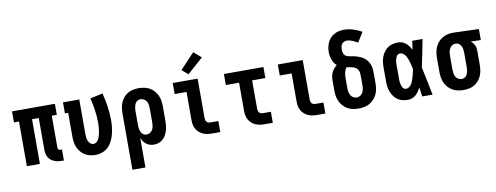

<svg xmlns="http://www.w3.org/2000/svg" viewBox="-75 -1187 4649 1799"><g transform="rotate(-10 2250.0 -288.0)"><path d="M428 8Q410 8 391.5 5.5Q373 3 356 -4Q339 -11 324.5 -22Q310 -33 300.5 -48.5Q291 -64 286.5 -82Q282 -100 282 -119V-425H218V0H94V-425H46V-530H454V-425H406V-119Q406 -114 407.5 -110Q409 -106 412 -103Q415 -100 419.5 -98.5Q424 -97 428 -97H445V8Z M746 8Q720 8 694 2Q668 -4 645.5 -18Q623 -32 606.5 -52.5Q590 -73 579.5 -97.5Q569 -122 565.5 -148Q562 -174 562 -200V-425H531V-530H686V-200Q686 -183 688 -166.5Q690 -150 696.5 -135Q703 -120 716 -108.5Q729 -97 745 -97Q759 -97 771 -105Q783 -113 790.5 -125Q798 -137 802.5 -150Q807 -163 810.5 -176.5Q814 -190 816 -204Q818 -218 819.5 -231.5Q821 -245 821.5 -259Q822 -273 822 -287Q822 -347 813.5 -406Q805 -465 790 -522L910 -548Q926 -485 936 -420Q946 -355 946 -289Q946 -255 942.5 -221.5Q939 -188 930.5 -155.5Q922 -123 907 -92.5Q892 -62 868 -38.5Q844 -15 811.5 -3.5Q779 8 746 8Z M1062 205V-330Q1062 -357 1066 -383.5Q1070 -410 1080.5 -434.5Q1091 -459 1108 -479.5Q1125 -500 1148 -513.5Q1171 -527 1197.5 -532.5Q1224 -538 1251 -538Q1278 -538 1305 -532.5Q1332 -527 1355.5 -514Q1379 -501 1397 -480.5Q1415 -460 1426.5 -435.5Q1438 -411 1442 -384Q1446 -357 1446 -330V-200Q1446 -176 1444 -152.5Q1442 -129 1435.5 -106Q1429 -83 1418 -62Q1407 -41 1389.5 -24.5Q1372 -8 1349.5 0Q1327 8 1303 8Q1284 8 1265 2.5Q1246 -3 1230.5 -15Q1215 -27 1204 -43Q1193 -59 1186 -77V205ZM1251 -97Q1269 -97 1284.5 -106.5Q1300 -116 1308 -131.5Q1316 -147 1319 -164.5Q1322 -182 1322 -200V-330Q1322 -348 1319.5 -365.5Q1317 -383 1308.5 -398.5Q1300 -414 1284.5 -423.5Q1269 -433 1251 -433Q1240 -433 1229 -428.5Q1218 -424 1210.5 -416Q1203 -408 1198 -397.5Q1193 -387 1190.5 -375.5Q1188 -364 1187 -352.5Q1186 -341 1186 -330V-200Q1186 -189 1187 -177.5Q1188 -166 1190.5 -155Q1193 -144 1198 -133Q1203 -122 1210.5 -114Q1218 -106 1229 -101.5Q1240 -97 1251 -97Z M1858 0Q1837 0 1815 -3Q1793 -6 1773 -14.5Q1753 -23 1736 -37.5Q1719 -52 1708 -71Q1697 -90 1692.5 -111.5Q1688 -133 1688 -155V-425H1575V-530H1812V-155Q1812 -145 1814.5 -135.5Q1817 -126 1823.5 -118.5Q1830 -111 1839.5 -108Q1849 -105 1858 -105H1934V0ZM1735 -585 1677 -635 1814 -781 1886 -719Z M2358 0Q2337 0 2315 -3Q2293 -6 2273 -14.5Q2253 -23 2236 -37.5Q2219 -52 2208 -71Q2197 -90 2192.5 -111.5Q2188 -133 2188 -155V-425H2062V-530H2438V-425H2312V-155Q2312 -145 2314.5 -135.5Q2317 -126 2323.5 -118.5Q2330 -111 2339.5 -108Q2349 -105 2358 -105H2434V0Z M2858 0Q2837 0 2815 -3Q2793 -6 2773 -14.5Q2753 -23 2736 -37.5Q2719 -52 2708 -71Q2697 -90 2692.5 -111.5Q2688 -133 2688 -155V-425H2575V-530H2812V-155Q2812 -145 2814.5 -135.5Q2817 -126 2823.5 -118.5Q2830 -111 2839.5 -108Q2849 -105 2858 -105H2934V0Z M3250 8Q3223 8 3196 3Q3169 -2 3145.5 -15.5Q3122 -29 3103.5 -49.5Q3085 -70 3073.5 -94.5Q3062 -119 3058 -146Q3054 -173 3054 -200V-290Q3054 -310 3057 -330Q3060 -350 3068.5 -368Q3077 -386 3089.5 -401.5Q3102 -417 3118 -429Q3104 -440 3094 -455.5Q3084 -471 3077.5 -488.5Q3071 -506 3068 -524.5Q3065 -543 3065 -561Q3065 -585 3070 -608.5Q3075 -632 3084.5 -653.5Q3094 -675 3110.5 -692.5Q3127 -710 3148 -721.5Q3169 -733 3192 -738Q3215 -743 3239 -743Q3284 -743 3327.5 -729.5Q3371 -716 3410 -694L3352 -601Q3340 -608 3328 -614Q3316 -620 3303.5 -625.5Q3291 -631 3278 -634.5Q3265 -638 3251 -638Q3237 -638 3224 -632.5Q3211 -627 3202.5 -615.5Q3194 -604 3191.5 -590Q3189 -576 3189 -562Q3189 -545 3195 -527.5Q3201 -510 3216 -501Q3231 -492 3249 -489.5Q3267 -487 3284 -483.5Q3301 -480 3318 -475Q3335 -470 3351 -462.5Q3367 -455 3381.5 -445Q3396 -435 3407.5 -421.5Q3419 -408 3427 -392.5Q3435 -377 3439.5 -360Q3444 -343 3445 -325.5Q3446 -308 3446 -290V-200Q3446 -173 3442 -146Q3438 -119 3426.5 -94.5Q3415 -70 3396.5 -49.5Q3378 -29 3354.5 -15.5Q3331 -2 3304 3Q3277 8 3250 8ZM3250 -97Q3268 -97 3283.5 -106.5Q3299 -116 3307.5 -131.5Q3316 -147 3319 -164.5Q3322 -182 3322 -200V-290Q3322 -305 3320 -320Q3318 -335 3310.5 -348Q3303 -361 3290.5 -369Q3278 -377 3264 -381.5Q3250 -386 3235 -388Q3220 -390 3206 -393Q3196 -383 3191 -370Q3186 -357 3183 -344Q3180 -331 3179 -317.5Q3178 -304 3178 -290V-200Q3178 -182 3181 -164.5Q3184 -147 3192.5 -131.5Q3201 -116 3216.5 -106.5Q3232 -97 3250 -97Z M3720 8Q3694 8 3668.5 2Q3643 -4 3622 -18.5Q3601 -33 3586 -54Q3571 -75 3561.5 -99Q3552 -123 3549 -148.5Q3546 -174 3546 -200V-330Q3546 -356 3549 -381.5Q3552 -407 3561.5 -431Q3571 -455 3586 -476Q3601 -497 3622 -511.5Q3643 -526 3668.5 -532Q3694 -538 3720 -538Q3740 -538 3759.5 -531Q3779 -524 3794.5 -510.5Q3810 -497 3821.5 -480.5Q3833 -464 3842 -446Q3845 -467 3848 -488Q3851 -509 3854 -530H3952Q3939 -465 3926.5 -399.5Q3914 -334 3899 -268Q3914 -202 3927 -134.5Q3940 -67 3954 0H3856Q3853 -22 3849.5 -44.5Q3846 -67 3843 -89Q3834 -70 3822.5 -52.5Q3811 -35 3795.5 -21Q3780 -7 3760.5 0.5Q3741 8 3720 8ZM3720 -97Q3733 -97 3744.5 -104Q3756 -111 3764.5 -121Q3773 -131 3778.5 -143Q3784 -155 3788.5 -167.5Q3793 -180 3796.5 -192.5Q3800 -205 3803.5 -217.5Q3807 -230 3809.5 -243Q3812 -256 3815 -269Q3812 -281 3809.5 -293.5Q3807 -306 3803.5 -318Q3800 -330 3796.5 -342.5Q3793 -355 3788.5 -366.5Q3784 -378 3778 -389.5Q3772 -401 3763.5 -410.5Q3755 -420 3744 -426.5Q3733 -433 3720 -433Q3709 -433 3700 -427Q3691 -421 3686 -412Q3681 -403 3678 -392.5Q3675 -382 3673 -372Q3671 -362 3670.5 -351.5Q3670 -341 3670 -330V-200Q3670 -189 3670.5 -178.5Q3671 -168 3673 -158Q3675 -148 3678 -137.5Q3681 -127 3686 -118Q3691 -109 3700 -103Q3709 -97 3720 -97Z M4249 8Q4222 8 4195 2.5Q4168 -3 4144.5 -16Q4121 -29 4103 -49.5Q4085 -70 4073.5 -94.5Q4062 -119 4058 -146Q4054 -173 4054 -200V-330Q4054 -356 4058 -381.5Q4062 -407 4072 -431Q4082 -455 4098.5 -475.5Q4115 -496 4137 -509.5Q4159 -523 4184.5 -530.5Q4210 -538 4236 -538Q4239 -538 4242.5 -538Q4246 -538 4250 -538L4488 -530V-425L4392 -428Q4403 -420 4412 -409Q4421 -398 4427.5 -385Q4434 -372 4436 -358Q4438 -344 4438 -330V-200Q4438 -173 4434 -146.5Q4430 -120 4419.5 -95.5Q4409 -71 4392 -50.5Q4375 -30 4352 -16.5Q4329 -3 4302.5 2.5Q4276 8 4249 8ZM4249 -97Q4260 -97 4271 -101.5Q4282 -106 4289.5 -114Q4297 -122 4302 -132.5Q4307 -143 4309.5 -154.5Q4312 -166 4313 -177.5Q4314 -189 4314 -200V-330Q4314 -346 4312 -362.5Q4310 -379 4303.5 -394.5Q4297 -410 4284 -421Q4271 -432 4254 -433H4250Q4249 -433 4247.5 -433Q4246 -433 4245 -433Q4228 -433 4213.5 -422.5Q4199 -412 4191 -396.5Q4183 -381 4180.5 -364Q4178 -347 4178 -330V-200Q4178 -182 4180.5 -164.5Q4183 -147 4191.5 -131.5Q4200 -116 4215.5 -106.5Q4231 -97 4249 -97Z"/></g></svg>

Font: Iosevka Slab Extrabold
Style: Regular
Weight: 800
Monospace: yes
Designer: Belleve Invis
Foundry: Belleve Invis
Version: Version 11.1.1; ttfautohint (v1.8.3)